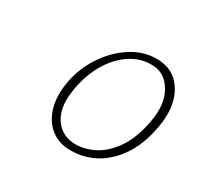

<svg xmlns="http://www.w3.org/2000/svg" viewBox="-96 -823 634 617"><g transform="rotate(30 221.0 -515.0)"><path d="M336.5 -711Q394.5 -706 423.2 -654.5Q452 -603 437.5 -524.5Q424.5 -452 391.2 -405Q358 -358 312.2 -336.2Q266.5 -314.5 216 -318.5Q179.5 -321.5 152.2 -345.2Q125 -369 113.8 -410Q102.5 -451 113 -506Q124 -563 157.2 -611.2Q190.5 -659.5 237.2 -687.2Q284 -715 336.5 -711ZM226.5 -343Q263.5 -341 300.8 -359.5Q338 -378 366.8 -420Q395.5 -462 407.5 -529Q420 -596.5 395 -640.2Q370 -684 326.5 -686.5Q284 -689.5 246.2 -666.8Q208.5 -644 181.2 -601Q154 -558 143 -500.5Q129 -428.5 153.5 -387.5Q178 -346.5 226.5 -343Z"/></g></svg>

Font: Fraunces 72pt SuperSoft Thin
Style: Italic
Weight: 100
Italic angle: -16°
Version: Version 1.000;[b76b70a41]